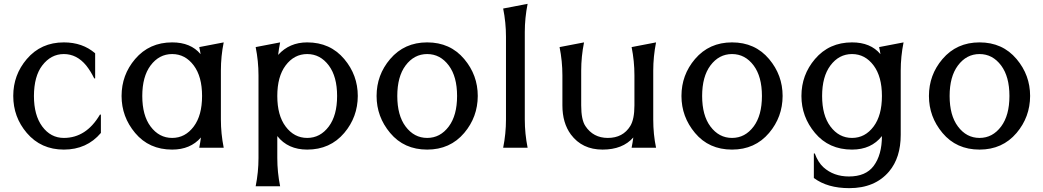

<svg xmlns="http://www.w3.org/2000/svg" viewBox="-20 -767 5418 997"><path d="M503.9 -171.9V-76.7Q430.7 9.8 311.5 9.8Q192.9 9.8 119.1 -76.7Q48.8 -159.2 48.8 -269Q48.8 -377.9 119.1 -460.4Q192.9 -546.9 311.5 -546.9Q408.7 -546.9 474.1 -490.2V-359.9H469.2Q450.7 -397.9 427.7 -426.8Q378.9 -486.3 311.5 -486.3Q244.6 -486.3 199.2 -426.8Q156.7 -371.1 156.2 -268.6Q156.2 -168.9 199.2 -110.4Q243.2 -50.8 311.5 -50.8Q427.7 -50.8 499 -171.9Z M1141.6 0H1014.6Q1020 -26.9 1023.4 -53.2Q968.8 9.8 874 9.8Q753.9 9.8 681.6 -76.7Q611.3 -160.6 611.3 -268.6Q611.3 -377.9 681.6 -460.4Q755.4 -546.9 874 -546.9Q970.7 -546.9 1021.5 -485.8Q1019 -503.9 1014.6 -522.5L1141.6 -546.9Q1127 -475.6 1127 -400.4V-146.5Q1127 -73.2 1141.6 0ZM986.3 -426.8Q941.9 -486.3 874 -486.3Q806.2 -486.3 761.7 -426.8Q718.8 -369.1 718.8 -268.6Q718.8 -168 761.7 -110.4Q806.2 -50.8 874 -50.8Q941.9 -50.8 986.3 -110.4Q1029.3 -168 1029.3 -268.6Q1029.3 -369.1 986.3 -426.8Z M1687.5 -426.8Q1643.1 -486.3 1575.2 -486.3Q1507.3 -486.3 1462.9 -426.8Q1419.9 -369.1 1419.9 -268.6Q1419.9 -168 1462.9 -110.4Q1507.3 -50.8 1575.2 -50.8Q1643.1 -50.8 1687.5 -110.4Q1730.5 -168 1730.5 -268.6Q1730.5 -369.1 1687.5 -426.8ZM1307.6 -522.5 1434.6 -546.9Q1428.2 -514.6 1424.3 -481.9Q1482.9 -546.9 1575.2 -546.9Q1694.8 -546.9 1767.6 -460.4Q1837.9 -377 1837.9 -268.6Q1837.4 -159.2 1767.6 -76.7Q1694.3 9.8 1575.2 9.8Q1475.1 9.8 1419.9 -60.5V53.7Q1419.9 127 1434.6 200.2H1307.6Q1322.3 127 1322.3 53.7V-376Q1322.3 -449.2 1307.6 -522.5Z M2310.5 -426.8Q2266.1 -486.3 2198.2 -486.3Q2130.4 -486.3 2085.9 -426.8Q2043 -369.1 2043 -268.6Q2043 -168 2085.9 -110.4Q2130.4 -50.8 2198.2 -50.8Q2266.1 -50.8 2310.5 -110.4Q2353.5 -168 2353.5 -268.6Q2353.5 -369.1 2310.5 -426.8ZM2198.2 9.8Q2078.1 9.8 2005.9 -76.7Q1935.5 -160.6 1935.5 -268.6Q1935.5 -377.9 2005.9 -460.4Q2079.6 -546.9 2198.2 -546.9Q2317.9 -546.9 2390.6 -460.4Q2460.9 -377 2460.9 -268.6Q2460.4 -159.2 2390.6 -76.7Q2317.4 9.8 2198.2 9.8Z M2592.8 0Q2607.4 -73.2 2607.4 -146.5V-576.2Q2607.4 -649.4 2592.8 -722.7L2719.7 -747.1Q2705.1 -673.8 2705.1 -600.6V-146.5Q2705.1 -73.2 2719.7 0Z M3386.7 0H3259.8Q3265.1 -26.9 3268.6 -53.2Q3213.4 9.8 3108.9 9.8Q3002.9 9.8 2944.3 -68.8Q2900.4 -128.4 2900.4 -219.7V-376Q2900.4 -449.2 2885.7 -522.5L3012.7 -546.9Q2998 -473.6 2998 -400.4V-219.7Q2998 -145.5 3019.5 -112.8Q3060.5 -50.8 3136.2 -50.8Q3214.8 -50.8 3252.9 -112.8Q3274.4 -147.9 3274.4 -219.7V-376Q3274.4 -449.2 3259.8 -522.5L3386.7 -546.9Q3372.1 -473.6 3372.1 -400.4V-146.5Q3372.1 -68.8 3386.7 0Z M3893.6 -426.8Q3849.1 -486.3 3781.2 -486.3Q3713.4 -486.3 3668.9 -426.8Q3626 -369.1 3626 -268.6Q3626 -168 3668.9 -110.4Q3713.4 -50.8 3781.2 -50.8Q3849.1 -50.8 3893.6 -110.4Q3936.5 -168 3936.5 -268.6Q3936.5 -369.1 3893.6 -426.8ZM3781.2 9.8Q3661.1 9.8 3588.9 -76.7Q3518.6 -160.6 3518.6 -268.6Q3518.6 -377.9 3588.9 -460.4Q3662.6 -546.9 3781.2 -546.9Q3900.9 -546.9 3973.6 -460.4Q4043.9 -377 4043.9 -268.6Q4043.5 -159.2 3973.6 -76.7Q3900.4 9.8 3781.2 9.8Z M4516.6 -426.8Q4472.2 -486.3 4404.3 -486.3Q4336.4 -486.3 4292 -426.8Q4249 -369.1 4249 -268.6Q4249 -168 4292 -110.4Q4336.4 -50.8 4404.3 -50.8Q4472.2 -50.8 4516.6 -110.4Q4559.6 -168 4559.6 -268.6Q4559.6 -369.1 4516.6 -426.8ZM4671.9 -546.9Q4657.2 -473.6 4657.2 -400.4V-66.9Q4657.2 51.8 4596.7 123.5Q4523.4 210 4390.1 210Q4276.4 210 4206.1 157.2V29.8H4210.9Q4228 76.2 4255.9 101.6Q4309.1 149.4 4388.2 149.4Q4475.6 149.4 4516.6 94.7Q4559.6 37.1 4559.6 -60.5Q4504.4 9.8 4404.3 9.8Q4284.2 9.8 4211.9 -76.7Q4141.6 -160.6 4141.6 -268.6Q4141.6 -377.9 4211.9 -460.4Q4285.6 -546.9 4404.3 -546.9Q4501 -546.9 4551.8 -485.8Q4549.3 -503.9 4544.9 -522.5Z M5178.7 -426.8Q5134.3 -486.3 5066.4 -486.3Q4998.5 -486.3 4954.1 -426.8Q4911.1 -369.1 4911.1 -268.6Q4911.1 -168 4954.1 -110.4Q4998.5 -50.8 5066.4 -50.8Q5134.3 -50.8 5178.7 -110.4Q5221.7 -168 5221.7 -268.6Q5221.7 -369.1 5178.7 -426.8ZM5066.4 9.8Q4946.3 9.8 4874 -76.7Q4803.7 -160.6 4803.7 -268.6Q4803.7 -377.9 4874 -460.4Q4947.8 -546.9 5066.4 -546.9Q5186 -546.9 5258.8 -460.4Q5329.1 -377 5329.1 -268.6Q5328.6 -159.2 5258.8 -76.7Q5185.5 9.8 5066.4 9.8Z"/></svg>

Font: Classica
Style: Book
Weight: 400
Version: Version 1.001